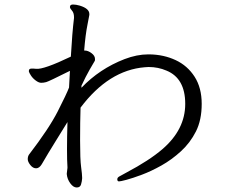

<svg xmlns="http://www.w3.org/2000/svg" viewBox="-20 -775 1040 851"><path d="M290 -744Q290 -755 303.5 -755Q317 -755 334 -750Q376 -737 376 -713V-709Q376 -706 367.5 -664.5Q359 -623 353 -551H356Q370 -551 385.5 -539.5Q401 -528 401 -514V-509Q401 -506 398.5 -502.5Q396 -499 378 -467.5Q360 -436 341 -395V-386Q421 -470 532 -513Q587 -534 637 -534H643Q706 -533 758.5 -508.5Q811 -484 842.5 -435Q874 -386 874 -314.5Q874 -243 848.5 -192.5Q823 -142 782 -104.5Q741 -67 695.5 -41.5Q650 -16 608.5 -0.5Q567 15 540.5 22Q514 29 507.5 29Q501 29 500 22V19Q500 12 509 7Q518 2 540 -10Q642 -64 700 -114Q801 -201 801 -314.5Q801 -428 718 -462Q681 -478 639 -478L622 -477Q462 -464 337 -298Q335 -236 335 -152Q335 -68 339.5 -35Q344 -2 344 11V17Q343 30 339 43Q335 56 320 56Q305 56 291.5 37.5Q278 19 276 -3V-6L279 -31V-34Q277 -62 277 -114Q277 -166 279 -234Q254 -193 224 -145Q194 -97 165 -47Q154 -29 140 -29Q126 -29 114.5 -43.5Q103 -58 103 -69.5Q103 -81 108 -89Q197 -205 236 -281.5Q275 -358 286 -387Q288 -425 290 -461Q196 -414 184.5 -411Q173 -408 162.5 -408Q152 -408 138.5 -418Q125 -428 117 -440.5Q109 -453 108 -458V-461Q108 -471 120 -471H128Q132 -471 140 -470Q173 -466 294 -524Q300 -630 308 -695V-699Q308 -718 299 -728Q290 -738 290 -744Z"/></svg>

Font: LXGW WenKai
Style: Regular
Weight: 400
Designer: LXGW / Fontworks Inc.
Foundry: LXGW / Fontworks Inc.
Version: Version 1.520; June 14, 2025